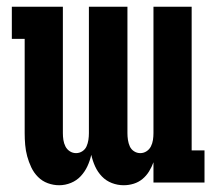

<svg xmlns="http://www.w3.org/2000/svg" viewBox="-20 -540 640 568"><path d="M346 8Q328 8 311 1.5Q294 -5 281.5 -18Q269 -31 261.5 -47.5Q254 -64 250 -82Q246 -64 238.5 -48Q231 -32 219 -19Q207 -6 190 1Q173 8 155 8Q138 8 121.5 2Q105 -4 92.5 -16.5Q80 -29 72.5 -45Q65 -61 60.5 -77.5Q56 -94 54.5 -111.5Q53 -129 53 -146V-425H15V-520H166V-146Q166 -136 167.5 -126Q169 -116 173.5 -107Q178 -98 186.5 -92.5Q195 -87 205 -87Q215 -87 223.5 -92.5Q232 -98 236 -107Q240 -116 241.5 -126Q243 -136 243 -146V-520H357V-146Q357 -136 358.5 -126Q360 -116 364 -107Q368 -98 376.5 -92.5Q385 -87 395 -87Q405 -87 413.5 -92.5Q422 -98 426.5 -107Q431 -116 432.5 -126Q434 -136 434 -146V-520H547V-95H585V0H434V-60Q429 -46 421 -33Q413 -20 401.5 -10.5Q390 -1 375.5 3.5Q361 8 346 8Z"/></svg>

Font: Iosevka HT Extrabold Extended
Style: Regular
Weight: 800
Width: 7
Monospace: yes
Designer: Belleve Invis
Foundry: Belleve Invis
Version: Version 32.3.0; ttfautohint (v1.8.4)